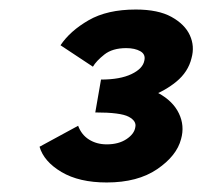

<svg xmlns="http://www.w3.org/2000/svg" viewBox="-20 -782 425 403"><path d="M228 -566 234 -603Q282 -603 312.5 -586.5Q343 -570 355.5 -544Q368 -518 360 -490Q351 -455 310 -427Q269 -399 204 -399Q146 -399 109 -421Q72 -443 63 -474L144 -518Q151 -499 167 -489Q183 -479 204 -479Q229 -479 245.5 -490Q262 -501 264 -515Q267 -528 250 -537Q233 -546 180 -546L192 -615Q232 -615 256 -626.5Q280 -638 283 -655Q286 -668 274.5 -674.5Q263 -681 245 -681Q216 -681 199 -667.5Q182 -654 175 -642L107 -687Q127 -717 166 -739.5Q205 -762 265 -762Q312 -762 340 -746.5Q368 -731 378.5 -708Q389 -685 382 -660Q375 -631 350 -610.5Q325 -590 292 -578.5Q259 -567 228 -566Z"/></svg>

Font: Ysabeau ExtraBold
Style: Italic
Weight: 800
Italic angle: -12°
Designer: Christian Thalmann (Catharsis Fonts)
Version: Version 2.002